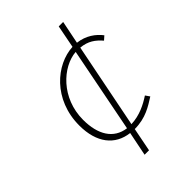

<svg xmlns="http://www.w3.org/2000/svg" viewBox="-201 -757 857 857"><g transform="rotate(-45 228.0 -328.0)"><path d="M196 10H224L246 -102C316 -102 360 -132 398 -156L384 -176C349 -153 305 -130 251 -128L331 -531C376 -527 403 -507 428 -478L446 -494C423 -524 387 -551 336 -557L358 -666H330L309 -558C202 -553 82 -452 82 -288C82 -179 134 -114 219 -104ZM112 -294C112 -432 215 -525 303 -532L224 -129C149 -139 112 -201 112 -294Z"/></g></svg>

Font: Source Sans Pro ExtraLight
Style: Italic
Weight: 200
Italic angle: -11°
Designer: Paul D. Hunt
Foundry: Adobe Systems Incorporated
Version: Version 3.006;hotconv 1.0.111;makeotfexe 2.5.65597